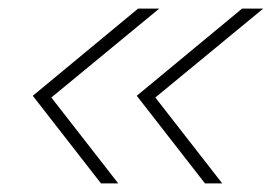

<svg xmlns="http://www.w3.org/2000/svg" viewBox="-20 -545 630 445"><path d="M495 -120H455L297 -323L541 -525H590L340 -319ZM254 -120H214L56 -323L300 -525H349L99 -319Z"/></svg>

Font: Be Vietnam Pro Variable Thin
Style: Italic
Weight: 100
Italic angle: -12°
Designer: Lam Bao, Tony Le, Vietanh Nguyen
Foundry: Yellow Type Foundry
Version: Version 1.002